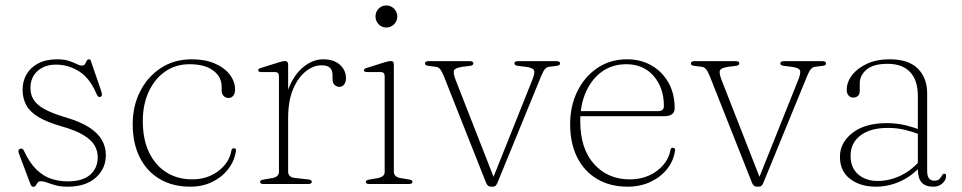

<svg xmlns="http://www.w3.org/2000/svg" viewBox="-20 -692 3616 722"><path d="M190.5 -449Q148 -449 121.2 -425Q94.5 -401 94.5 -361Q94.5 -336 106.8 -316.5Q119 -297 148.5 -281Q178 -265 229 -250Q283 -234 316 -212.5Q349 -191 363.5 -165Q378 -139 378 -109Q378 -57.5 340 -23.8Q302 10 234 10Q207.5 10 189 4.8Q170.5 -0.5 157.2 -5.5Q144 -10.5 134.5 -10.5Q125.5 -10.5 121.5 -5.2Q117.5 0 114.5 5.2Q111.5 10.5 105 10.5Q101.5 10.5 99.2 8.2Q97 6 94.5 0.5L51 -115Q49 -120.5 49.5 -125.5Q50 -130.5 55.5 -132.5Q60.5 -134.5 64.2 -132.2Q68 -130 70 -125Q91.5 -79 117.5 -54Q143.5 -29 173.2 -19.5Q203 -10 234 -10Q291 -10 319.2 -35Q347.5 -60 347.5 -101Q347.5 -125 335.2 -145.8Q323 -166.5 293 -184.5Q263 -202.5 209.5 -217.5Q156 -233 124.5 -252Q93 -271 79 -296.2Q65 -321.5 65 -355Q65 -387.5 80.2 -413.2Q95.5 -439 124.5 -454Q153.5 -469 195 -469Q221 -469 238.5 -463.2Q256 -457.5 267.8 -451.5Q279.5 -445.5 287 -445.5Q296.5 -445.5 300 -451.5Q303.5 -457.5 306.2 -463.2Q309 -469 314.5 -469Q317 -469 319 -467.5Q321 -466 322 -462L359.5 -353Q362.5 -345 363.2 -337.5Q364 -330 357 -327.5Q352 -326 348.5 -329.8Q345 -333.5 341.5 -342Q317 -399 276.8 -424Q236.5 -449 190.5 -449Z M864 -355Q864 -341 857.2 -332.2Q850.5 -323.5 839.5 -323.5Q828.5 -323.5 821 -331Q813.5 -338.5 813.5 -351.5V-366Q813.5 -403 781.8 -426.8Q750 -450.5 693 -450.5Q640.5 -450.5 601 -423Q561.5 -395.5 539.2 -347.2Q517 -299 517 -237Q517 -167 541 -118Q565 -69 606.8 -43.2Q648.5 -17.5 702.5 -17.5Q760 -17.5 801 -48.8Q842 -80 850 -125Q851 -130.5 853.2 -132.5Q855.5 -134.5 860 -134.5Q865 -134.5 866.5 -131.8Q868 -129 867.5 -125.5Q862 -87 838.2 -56.2Q814.5 -25.5 777.8 -7.8Q741 10 695.5 10Q629 10 580.2 -19Q531.5 -48 505.2 -100.8Q479 -153.5 479 -225Q479 -293 506.8 -348Q534.5 -403 584.5 -436Q634.5 -469 701.5 -469Q751.5 -469 788.2 -453Q825 -437 844.5 -410.8Q864 -384.5 864 -355Z M1047.5 -252.5Q1047.5 -320 1069 -368.5Q1090.5 -417 1124.5 -443Q1158.5 -469 1195 -469Q1235.5 -469 1258.2 -448.5Q1281 -428 1281 -397.5Q1281 -383.5 1274.2 -374.5Q1267.5 -365.5 1256.5 -365.5Q1245.5 -365.5 1238 -373Q1230.5 -380.5 1230.5 -394V-408.5Q1230.5 -428 1220.8 -437.2Q1211 -446.5 1188 -446.5Q1159 -446.5 1130 -423.8Q1101 -401 1082.2 -357Q1063.5 -313 1063.5 -247.5ZM1063.5 -449V-324V-46Q1063.5 -36.5 1070 -30.2Q1076.5 -24 1087.5 -23L1137 -17.5Q1144.5 -17 1148.5 -14.8Q1152.5 -12.5 1152.5 -8Q1152.5 -4.5 1149 -2.2Q1145.5 0 1139 0H970.5Q964.5 0 961.2 -2.2Q958 -4.5 958 -8Q958 -12 961.8 -14Q965.5 -16 972.5 -17L1004.5 -22.5Q1016 -24.5 1022.5 -30.2Q1029 -36 1029 -45.5V-405Q1029 -413 1025.5 -417Q1022 -421 1013 -421H964Q956.5 -421 953.8 -422.8Q951 -424.5 951 -427.5Q951 -430.5 953.5 -433Q956 -435.5 963 -437L1026.5 -457Q1035.5 -460 1041.5 -461.2Q1047.5 -462.5 1051.5 -462.5Q1057.5 -462.5 1060.5 -459.2Q1063.5 -456 1063.5 -449Z M1461 -449V-46Q1461 -36.5 1467.5 -30.5Q1474 -24.5 1485.5 -22.5L1515.5 -17.5Q1523 -16.5 1527 -14.5Q1531 -12.5 1531 -8Q1531 -4.5 1527.5 -2.2Q1524 0 1517.5 0H1368Q1362 0 1358.8 -2.2Q1355.5 -4.5 1355.5 -8Q1355.5 -12 1359.2 -14Q1363 -16 1370 -17L1402 -22.5Q1413.5 -25 1420 -30.5Q1426.5 -36 1426.5 -45.5V-405Q1426.5 -413 1423 -417Q1419.5 -421 1410.5 -421H1361.5Q1354.5 -421 1351.5 -422.8Q1348.5 -424.5 1348.5 -427.5Q1348.5 -430.5 1351.2 -433Q1354 -435.5 1360.5 -437L1424 -457Q1433.5 -460 1439.5 -461.2Q1445.5 -462.5 1449 -462.5Q1455.5 -462.5 1458.2 -459.2Q1461 -456 1461 -449ZM1432.5 -588.5Q1415.5 -588.5 1403.8 -600.8Q1392 -613 1392 -630Q1392 -647.5 1403.8 -659.5Q1415.5 -671.5 1432.5 -671.5Q1450 -671.5 1462 -659.2Q1474 -647 1474 -630Q1474 -613 1462 -600.8Q1450 -588.5 1432.5 -588.5Z M1833 10H1827.5Q1819.5 10 1815 6Q1810.5 2 1807.5 -5.5L1649.5 -404.5Q1641 -425.5 1634.2 -432.8Q1627.5 -440 1617.5 -441L1593.5 -444Q1584.5 -445 1581.2 -447.2Q1578 -449.5 1578 -453.5Q1578 -457.5 1581.5 -459.8Q1585 -462 1590.5 -462H1747Q1760 -462 1760 -454Q1760 -450 1757 -447.5Q1754 -445 1745 -444L1719.5 -441Q1692 -437 1687.5 -427.5Q1683 -418 1693.5 -391L1839.5 -18L1832.5 -18.5L1981.5 -391Q1992.5 -418 1988 -427.8Q1983.5 -437.5 1955.5 -441L1930 -444Q1921 -445 1917.8 -447.2Q1914.5 -449.5 1914.5 -454Q1914.5 -458 1918 -460Q1921.5 -462 1928 -462H2073.5Q2079.5 -462 2082.8 -459.8Q2086 -457.5 2086 -453.5Q2086 -449.5 2083 -447.2Q2080 -445 2070.5 -444L2046 -441Q2036.5 -440 2029.8 -432.8Q2023 -425.5 2014.5 -404.5L1850.5 -4.5Q1847 3.5 1843.2 6.8Q1839.5 10 1833 10Z M2517 -285Q2517 -270 2507 -262.5Q2497 -255 2477 -255H2142V-274H2453.5Q2476.5 -274 2476.5 -293Q2476.5 -362 2438 -406.2Q2399.5 -450.5 2335 -450.5Q2283 -450.5 2244.2 -423Q2205.5 -395.5 2183.8 -347.2Q2162 -299 2162 -237Q2162 -132.5 2214 -75Q2266 -17.5 2347.5 -17.5Q2407.5 -17.5 2450 -49.2Q2492.5 -81 2501 -127Q2501.5 -132 2503.8 -134.2Q2506 -136.5 2510 -136.5Q2515 -136.5 2517 -133.5Q2519 -130.5 2518.5 -126.5Q2513.5 -88 2489 -57Q2464.5 -26 2426 -8Q2387.5 10 2340 10Q2274 10 2225.2 -19Q2176.5 -48 2150.2 -100.8Q2124 -153.5 2124 -225Q2124 -293 2150.8 -348Q2177.5 -403 2225.8 -436Q2274 -469 2339 -469Q2389.5 -469 2430 -445.8Q2470.5 -422.5 2493.8 -381.2Q2517 -340 2517 -285Z M2833 10H2827.5Q2819.5 10 2815 6Q2810.5 2 2807.5 -5.5L2649.5 -404.5Q2641 -425.5 2634.2 -432.8Q2627.5 -440 2617.5 -441L2593.5 -444Q2584.5 -445 2581.2 -447.2Q2578 -449.5 2578 -453.5Q2578 -457.5 2581.5 -459.8Q2585 -462 2590.5 -462H2747Q2760 -462 2760 -454Q2760 -450 2757 -447.5Q2754 -445 2745 -444L2719.5 -441Q2692 -437 2687.5 -427.5Q2683 -418 2693.5 -391L2839.5 -18L2832.5 -18.5L2981.5 -391Q2992.5 -418 2988 -427.8Q2983.5 -437.5 2955.5 -441L2930 -444Q2921 -445 2917.8 -447.2Q2914.5 -449.5 2914.5 -454Q2914.5 -458 2918 -460Q2921.5 -462 2928 -462H3073.5Q3079.5 -462 3082.8 -459.8Q3086 -457.5 3086 -453.5Q3086 -449.5 3083 -447.2Q3080 -445 3070.5 -444L3046 -441Q3036.5 -440 3029.8 -432.8Q3023 -425.5 3014.5 -404.5L2850.5 -4.5Q2847 3.5 2843.2 6.8Q2839.5 10 2833 10Z M3431.5 -57V-66V-71V-331Q3431.5 -390.5 3402.2 -421.2Q3373 -452 3318 -452Q3263.5 -452 3238.2 -430Q3213 -408 3213 -378.5V-350Q3213 -337.5 3206 -331.2Q3199 -325 3188 -325Q3177.5 -325 3170.8 -333.2Q3164 -341.5 3164 -353.5Q3164 -383 3184.2 -409.5Q3204.5 -436 3240.8 -452.5Q3277 -469 3325.5 -469Q3396.5 -469 3431.5 -434Q3466.5 -399 3466.5 -341V-50Q3466.5 -29 3473.8 -20.8Q3481 -12.5 3492.5 -12.5Q3507.5 -12.5 3513 -19Q3518.5 -25.5 3522 -31.5Q3524 -34.5 3525.8 -36.8Q3527.5 -39 3531 -39Q3534 -39 3535.8 -36.8Q3537.5 -34.5 3537.5 -30Q3537.5 -20.5 3531.8 -11.5Q3526 -2.5 3515.2 3.8Q3504.5 10 3489 10Q3460 10 3445.8 -5.8Q3431.5 -21.5 3431.5 -57ZM3138.5 -102.5Q3138.5 -155.5 3185.5 -192.2Q3232.5 -229 3314.5 -229Q3352 -229 3384.8 -221Q3417.5 -213 3444 -202L3442 -185Q3415 -195.5 3384.8 -203.2Q3354.5 -211 3319 -211Q3252.5 -211 3215.5 -182.5Q3178.5 -154 3178.5 -106.5Q3178.5 -61 3207.2 -36.2Q3236 -11.5 3280 -11.5Q3325.5 -11.5 3368.5 -32.5Q3411.5 -53.5 3444.5 -94L3453.5 -81Q3420.5 -37.5 3373.2 -13.8Q3326 10 3273.5 10Q3215 10 3176.8 -19.2Q3138.5 -48.5 3138.5 -102.5Z"/></svg>

Font: Fraunces Thin
Style: Regular
Weight: 250
Version: Version 1.000;[b76b70a41]